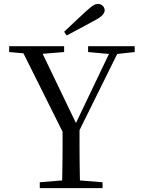

<svg xmlns="http://www.w3.org/2000/svg" viewBox="-20 -965 727 985"><path d="M309 -802Q338 -829 365.5 -855.5Q393 -882 420 -906Q443 -927 456.5 -936Q470 -945 482 -945Q497 -945 507 -935Q517 -925 517 -912Q517 -900 505 -887Q493 -874 462 -858Q428 -839 392.5 -820.5Q357 -802 322 -783ZM184 0V-30L331 -42H357L506 -30V0ZM298 0Q299 -38 299.5 -69.5Q300 -101 300.5 -135.5Q301 -170 301 -214.5Q301 -259 301 -323H388Q388 -259 388 -214.5Q388 -170 388.5 -136Q389 -102 389.5 -70Q390 -38 391 0ZM317 -257 82 -728H180L383 -306H357L363 -320L558 -728H601L368 -257ZM27 -698V-728H309V-698L175 -687H150ZM432 -698V-728H671V-698L571 -687H551Z"/></svg>

Font: Noto Serif SC ExtraLight
Style: Regular
Weight: 400
Version: Version 2.002-H1;hotconv 1.1.0;makeotfexe 2.6.0